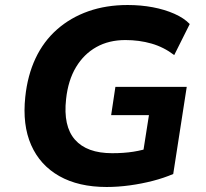

<svg xmlns="http://www.w3.org/2000/svg" viewBox="-20 -736 823 767"><path d="M406 11Q294 11 217 -32.5Q140 -76 104.5 -156.5Q69 -237 81 -349Q90 -435 122 -503Q154 -571 208 -618.5Q262 -666 333 -691Q404 -716 490 -716Q543 -716 590.5 -707Q638 -698 676.5 -681Q715 -664 738 -640L676 -516Q634 -548 585 -562Q536 -576 481 -576Q415 -576 365 -548Q315 -520 283.5 -467.5Q252 -415 244 -340Q232 -232 279.5 -178Q327 -124 428 -124Q475 -124 513 -130Q551 -136 585 -148L545 -85L575 -276H424L441 -389H726L672 -41Q635 -25 590.5 -13.5Q546 -2 498.5 4.5Q451 11 406 11Z"/></svg>

Font: Nunito Sans 8pt ExtraBold
Style: Italic
Weight: 800
Italic angle: -9°
Version: Version 3.101;gftools[0.9.27]